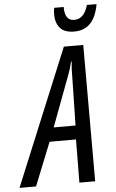

<svg xmlns="http://www.w3.org/2000/svg" viewBox="-125 -965 608 1006"><g transform="rotate(-5 179.0 -462.0)"><path d="M422 -924H371Q352 -852 298 -852Q249 -852 249 -924H199Q196 -909 196 -888Q196 -845 219 -818Q242 -791 294 -791Q399 -791 422 -924ZM236 -551Q246 -577 252.5 -598Q259 -619 263 -636H266Q262 -604 262 -551L257 -300H142ZM23 0 114 -227H253L251 0H334V-717H232L-64 0Z"/></g></svg>

Font: Noto Sans Display Condensed
Style: Italic
Weight: 400
Width: 3
Designer: Monotype Design team
Foundry: Monotype Imaging Inc.
Version: 1.000